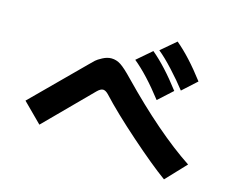

<svg xmlns="http://www.w3.org/2000/svg" viewBox="-98 -963 1196 984"><g transform="rotate(15 500.0 -471.0)"><path d="M54.7 -327.1 317.4 -588.9Q335.9 -607.4 345.2 -616.2Q354.5 -625 378.4 -637.7Q402.3 -650.4 424.8 -650.4Q451.2 -650.4 475.1 -634.8Q499 -619.1 541 -575.2Q762.7 -346.7 944.3 -226.6L844.7 -121.1Q767.6 -176.8 647 -283.2Q526.4 -389.6 453.1 -468.8Q437.5 -484.4 424.8 -484.4Q411.1 -484.4 393.6 -466.8L155.3 -226.6ZM650.4 -753.9 729.5 -821.3Q802.7 -760.7 885.7 -651.4L810.5 -583Q776.4 -627 730.5 -676.8Q684.6 -726.6 650.4 -753.9ZM543.9 -674.8 622.1 -742.2Q695.3 -681.6 778.3 -572.3L703.1 -503.9Q617.2 -615.2 543.9 -674.8Z"/></g></svg>

Font: Gothic A1 Black
Style: Regular
Weight: 900
Version: Version 2.50